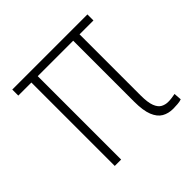

<svg xmlns="http://www.w3.org/2000/svg" viewBox="-140 -663 802 802"><g transform="rotate(-45 261.0 -262.0)"><path d="M476.6 -528.3V-492.7H32.7V-528.3ZM147.5 -528.3V0H109.9V-528.3ZM356.9 -528.3H394.5V-132.3Q394.5 -89.8 403.1 -68.1Q411.6 -46.4 426 -38.8Q440.4 -31.2 457 -31.2Q468.3 -31.2 478.8 -32.7Q489.3 -34.2 499 -36.1L501.5 -2Q492.7 1.5 478 2.7Q463.4 3.9 451.2 3.9Q423.3 3.9 402.1 -8.3Q380.9 -20.5 368.9 -50.3Q356.9 -80.1 356.9 -132.8Z"/></g></svg>

Font: Roboto Condensed ExtraLight
Style: Regular
Weight: 250
Designer: Christian Robertson
Foundry: Google
Version: Version 3.008; 2023